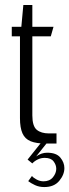

<svg xmlns="http://www.w3.org/2000/svg" viewBox="-20 -578 279 773"><path d="M164.4 0Q126.4 0 103.4 -9.3Q80.4 -18.7 70.4 -41.3Q60.4 -64 60.4 -102V-431.8H27.4V-470H65.9L74 -558H110.2V-470H195.4L184.5 -431.8H110.2V-113.5Q110.2 -70.4 127.8 -55.6Q145.5 -40.8 177.5 -40.8H207.5V0ZM158.1 175.1Q137.7 175.1 120.9 167.3Q104.2 159.5 93.6 151.3L108.7 130.4Q113.7 137.4 127.3 144.7Q140.9 152 155.2 152Q179.8 152 193.2 135.6Q206.5 119.2 206.5 101.5Q206.5 85.8 195.7 71.7Q184.9 57.6 160.2 57.6Q144.8 57.6 131.8 64.1Q118.7 70.5 110.1 79.9L91.1 64.5L143.1 -0.7H167.5L125.6 51.8Q146.8 36.8 169.8 36.8Q206.9 36.8 223 56.5Q239.2 76.2 239.2 98.8Q239.2 125.4 218.5 150.2Q197.8 175.1 158.1 175.1Z"/></svg>

Font: Smooch Sans Thin
Style: Regular
Weight: 100
Designer: Robert E. Leuschke
Foundry: Robert E. Leuschke
Version: Version 1.010